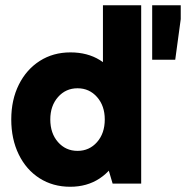

<svg xmlns="http://www.w3.org/2000/svg" viewBox="-20 -701 710 733"><path d="M248 12Q182 12 131 -20.5Q80 -53 51.5 -111.5Q23 -170 23 -245Q23 -320 52 -378Q81 -436 132 -468.5Q183 -501 249 -501Q314 -501 361.5 -471.5Q409 -442 435.5 -385Q462 -328 462 -245Q462 -166 435 -108.5Q408 -51 360 -19.5Q312 12 248 12ZM276 -125Q321 -125 350.5 -158.5Q380 -192 380 -245Q380 -297 350.5 -330.5Q321 -364 276 -364Q231 -364 201.5 -330.5Q172 -297 172 -245Q172 -192 201.5 -158.5Q231 -125 276 -125ZM410 0 373 -125H382V-353H373V-681H519V0ZM670 -681V-628L649 -473H561V-681Z"/></svg>

Font: Gabarito
Style: Bold
Weight: 700
Designer: Leandro Assis / Alvaro Franca / Felipe Casaprima
Foundry: Naipe Foundry
Version: Version 1.000